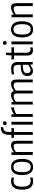

<svg xmlns="http://www.w3.org/2000/svg" viewBox="1983 -2833 860 4866"><g transform="rotate(-90 2413.0 -400.0)"><path d="M257 10Q147 10 93 -58.5Q39 -127 39 -270Q39 -550 257 -550Q292 -550 347 -537V-475Q323 -481 302.5 -483.5Q282 -486 262 -486Q185 -486 150 -434.5Q115 -383 115 -270Q115 -158 150.5 -105.5Q186 -53 262 -53Q293 -53 347 -65V-4Q327 2 302.5 6Q278 10 257 10Z M614 9Q513 9 461 -62Q409 -133 409 -270Q409 -408 461 -479Q513 -550 614 -550Q715 -550 767 -479Q819 -408 819 -270Q819 -132 767 -61.5Q715 9 614 9ZM614 -53Q682 -53 713.5 -104.5Q745 -156 745 -270Q745 -385 713.5 -437Q682 -489 614 -489Q546 -489 514.5 -437Q483 -385 483 -270Q483 -156 514.5 -104.5Q546 -53 614 -53Z M920 -540H983L988 -482H992Q1043 -517 1084 -533.5Q1125 -550 1163 -550Q1225 -550 1251.5 -517Q1278 -484 1278 -408V0H1205V-391Q1205 -442 1189 -463Q1173 -484 1138 -484Q1106 -484 1069.5 -469.5Q1033 -455 993 -428V0H920Z M1722 -662Q1675 -662 1675 -710Q1675 -756 1722 -756Q1771 -756 1771 -710Q1771 -662 1722 -662ZM1686 -540H1759V0H1686ZM1428 -477H1353V-540H1428V-579Q1428 -642 1437.5 -684Q1447 -726 1469 -752.5Q1491 -779 1528 -792Q1565 -805 1621 -810L1624 -751Q1587 -747 1563 -738Q1539 -729 1525.5 -710Q1512 -691 1506.5 -660.5Q1501 -630 1501 -583V-540H1601V-477H1501V0H1428Z M1884 -540H1947L1952 -475H1957Q1977 -493 2018.5 -514Q2060 -535 2106 -549H2123V-472H2094Q2051 -465 2015.5 -451.5Q1980 -438 1957 -420V0H1884Z M2196 -540H2256L2262 -482H2265Q2361 -550 2435 -550Q2479 -550 2503.5 -533.5Q2528 -517 2539 -481H2544Q2592 -516 2634 -533Q2676 -550 2716 -550Q2777 -550 2803.5 -517Q2830 -484 2830 -408V0H2759V-391Q2759 -441 2742.5 -462.5Q2726 -484 2691 -484Q2659 -484 2623 -470Q2587 -456 2549 -430V0H2478V-391Q2478 -441 2461.5 -462.5Q2445 -484 2410 -484Q2344 -484 2268 -430V0H2196Z M3047 5Q2987 5 2953 -32.5Q2919 -70 2919 -136Q2919 -285 3107 -300L3203 -307V-365Q3203 -433 3177.5 -460.5Q3152 -488 3093 -488Q3068 -488 3031 -483.5Q2994 -479 2964 -471L2958 -531Q2996 -539 3034.5 -543.5Q3073 -548 3105 -548Q3193 -548 3234 -507Q3275 -466 3275 -379V0H3214L3207 -65H3201Q3169 -39 3130.5 -17Q3092 5 3047 5ZM3072 -55Q3089 -55 3107 -61.5Q3125 -68 3142.5 -77.5Q3160 -87 3175.5 -97.5Q3191 -108 3203 -115V-255L3122 -248Q3052 -242 3022.5 -217Q2993 -192 2993 -142Q2993 -100 3013.5 -77.5Q3034 -55 3072 -55Z M3575 5Q3438 5 3438 -139V-475H3341V-540H3441L3451 -674L3510 -685V-540H3647V-475H3510V-152Q3510 -103 3531 -79.5Q3552 -56 3591 -56Q3602 -56 3617 -57.5Q3632 -59 3644 -63V-3Q3604 5 3575 5Z M3758 -662Q3711 -662 3711 -710Q3711 -756 3758 -756Q3807 -756 3807 -710Q3807 -662 3758 -662ZM3722 -540H3795V0H3722Z M4102 9Q4001 9 3949 -62Q3897 -133 3897 -270Q3897 -408 3949 -479Q4001 -550 4102 -550Q4203 -550 4255 -479Q4307 -408 4307 -270Q4307 -132 4255 -61.5Q4203 9 4102 9ZM4102 -53Q4170 -53 4201.5 -104.5Q4233 -156 4233 -270Q4233 -385 4201.5 -437Q4170 -489 4102 -489Q4034 -489 4002.5 -437Q3971 -385 3971 -270Q3971 -156 4002.5 -104.5Q4034 -53 4102 -53Z M4408 -540H4471L4476 -482H4480Q4531 -517 4572 -533.5Q4613 -550 4651 -550Q4713 -550 4739.5 -517Q4766 -484 4766 -408V0H4693V-391Q4693 -442 4677 -463Q4661 -484 4626 -484Q4594 -484 4557.5 -469.5Q4521 -455 4481 -428V0H4408Z"/></g></svg>

Font: Encode Sans Compressed
Style: Regular
Weight: 400
Designer: Pablo Impallari, Andres Torresi
Foundry: Pablo Impallari, Andres Torresi
Version: Version 1.000; ttfautohint (v1.00) -l 8 -r 50 -G 200 -x 14 -